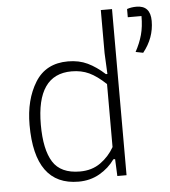

<svg xmlns="http://www.w3.org/2000/svg" viewBox="-50 -714 682 768"><g transform="rotate(-5 291.0 -329.5)"><path d="M507 -488Q525 -521 534 -553.5Q543 -586 543 -629H488V-662Q505 -668 526 -668Q582 -668 582 -606Q582 -538 537 -482ZM59 -234Q59 -335 102 -404.5Q145 -474 234 -474Q278 -474 312.5 -457.5Q347 -441 381 -410H387L383 -494V-667H428V0H391L388 -68H381Q357 -34 319.5 -12.5Q282 9 235 9Q59 9 59 -234ZM382 -117V-370Q346 -404 315 -418.5Q284 -433 245 -433Q104 -433 104 -231Q104 -131 135.5 -81Q167 -31 244 -31Q292 -31 326.5 -55.5Q361 -80 382 -117Z"/></g></svg>

Font: Athiti Light
Style: Regular
Weight: 300
Designer: CadsonDemak Team
Foundry: CadsonDemak
Version: Version 1.033